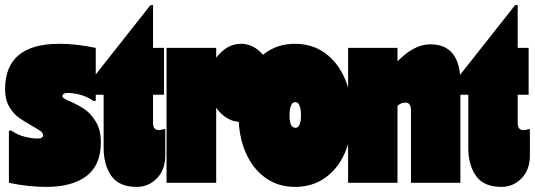

<svg xmlns="http://www.w3.org/2000/svg" viewBox="-35 -718 2101 754"><path d="M198 -546Q264 -546 341 -530V-322H331Q307 -339 279.5 -346Q252 -353 232 -353Q210 -353 210 -340Q210 -335 219 -330Q228 -325 240 -320Q274 -305 298 -288.5Q322 -272 341.5 -240Q361 -208 361 -159Q361 -70 305 -27Q249 16 146 16Q77 16 0 0V-205H10Q34 -188 62.5 -181Q91 -174 112 -174Q134 -174 134 -187Q134 -196 124.5 -203Q115 -210 92 -223Q60 -241 38.5 -256.5Q17 -272 1 -299.5Q-15 -327 -15 -368Q-15 -546 198 -546Z M556 -698H566V-530H609V-346H566V-235Q566 -207 589 -207Q597 -207 609 -211H614V-107Q614 -51 581 -17.5Q548 16 502 16Q433 16 402.5 -27Q372 -70 372 -137V-346H286V-356Z M1036 -393Q1036 -351 1019 -315.5Q1002 -280 973.5 -259.5Q945 -239 911 -239Q882 -239 857 -254Q832 -269 814 -295V0H619V-530H814V-491Q832 -516 857 -531Q882 -546 911 -546Q945 -546 973.5 -525.5Q1002 -505 1019 -469.5Q1036 -434 1036 -393Z M902 -265Q902 -346 929.5 -410Q957 -474 1007 -510Q1057 -546 1124 -546Q1191 -546 1241.5 -509.5Q1292 -473 1319.5 -408.5Q1347 -344 1347 -262Q1347 -181 1319.5 -118Q1292 -55 1241.5 -19.5Q1191 16 1124 16Q1057 16 1007 -20Q957 -56 929.5 -119.5Q902 -183 902 -265ZM1102 -265Q1102 -216 1125 -216Q1147 -216 1147 -266Q1147 -288 1141.5 -302.5Q1136 -317 1125 -317Q1113 -317 1107.5 -302.5Q1102 -288 1102 -265Z M1773 -394V0H1579V-282Q1579 -299 1574 -307Q1569 -315 1556 -315Q1539 -315 1526 -302V0H1332V-530H1526V-477Q1591 -544 1655 -544Q1773 -544 1773 -394Z M1988 -698H1998V-530H2041V-346H1998V-235Q1998 -207 2021 -207Q2029 -207 2041 -211H2046V-107Q2046 -51 2013 -17.5Q1980 16 1934 16Q1865 16 1834.5 -27Q1804 -70 1804 -137V-346H1718V-356Z"/></svg>

Font: FFF_tuoi-tre Black
Style: Regular
Weight: 900
Designer: bBox Type GmbH
Foundry: bBox Type GmbH
Version: Version 1.001